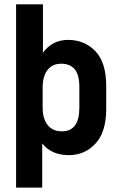

<svg xmlns="http://www.w3.org/2000/svg" viewBox="-20 -710 555 886"><path d="M178.2 -689.9V-466.8Q221.7 -525.9 293.9 -525.9Q371.1 -525.9 420.9 -473.1Q470.2 -420.9 470.2 -312V-209Q470.2 -100.1 420.9 -47.9Q371.6 5.9 297.9 5.9Q217.8 5.9 174.8 -47.9V155.8H54.2V-689.9ZM346.2 -307.1Q346.2 -366.2 324.2 -391.1Q302.2 -416 263.2 -416Q222.2 -416 200.2 -388.2Q176.8 -358.9 176.8 -307.1V-212.9Q176.8 -160.6 201.2 -131.8Q223.1 -104 266.1 -104Q346.2 -104 346.2 -212.9Z"/></svg>

Font: D-DIN-PRO
Style: Bold
Weight: 700
Designer: Charles Nix
Foundry: Datto Inc.
Version: Version 1.000;hotconv 1.0.109;makeotfexe 2.5.65596